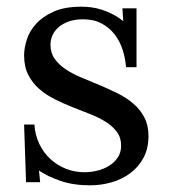

<svg xmlns="http://www.w3.org/2000/svg" viewBox="-20 -536 503 572"><path d="M231.4 -22.9Q250.5 -22.9 269.8 -27.6Q289.1 -32.2 304.9 -42Q320.8 -51.8 330.8 -66.7Q340.8 -81.5 340.8 -102.1Q340.8 -126 328.4 -142.8Q315.9 -159.7 295.7 -172.6Q275.4 -185.5 249.3 -195.8Q223.1 -206.1 196 -216.8Q168.9 -227.5 143.1 -240.5Q117.2 -253.4 96.9 -271Q76.7 -288.6 64.2 -313Q51.8 -337.4 51.8 -371.1Q51.8 -392.1 59.6 -417.2Q67.4 -442.4 86.9 -464.4Q106.4 -486.3 139.4 -501.2Q172.4 -516.1 222.7 -516.1Q236.3 -516.1 251.7 -514.2Q267.1 -512.2 283.2 -507.1Q299.3 -502 315.4 -493.7Q331.5 -485.4 347.2 -473.1L344.7 -511.2H386.7V-335.9H355.5Q353.5 -361.8 345.5 -387.2Q337.4 -412.6 322 -432.9Q306.6 -453.1 283.2 -465.8Q259.8 -478.5 227.5 -478.5Q204.1 -478.5 186 -472.4Q168 -466.3 155.5 -455.8Q143.1 -445.3 136.7 -431.6Q130.4 -418 130.4 -402.8Q130.4 -378.4 142.8 -360.8Q155.3 -343.3 175.8 -329.6Q196.3 -315.9 222.7 -304.9Q249 -293.9 276.4 -282.5Q303.7 -271 330.1 -258.1Q356.4 -245.1 377 -227.5Q397.5 -210 409.9 -186.5Q422.4 -163.1 422.4 -130.9Q422.4 -93.3 407.2 -65.4Q392.1 -37.6 367.4 -19.5Q342.8 -1.5 311.8 7.3Q280.8 16.1 249 16.1Q198.2 16.1 159.7 2.7Q121.1 -10.7 96.2 -27.8L99.6 6.8H57.6L51.8 -165H82.5Q84.5 -133.8 96.9 -107.7Q109.4 -81.5 129.6 -62.7Q149.9 -43.9 176 -33.4Q202.1 -22.9 231.4 -22.9Z"/></svg>

Font: Parastoo FD
Style: FD
Weight: 400
Foundry: Saber Rastikerdar (saber.rastikerdar@gmail.com)
Version: Version 2.0.1